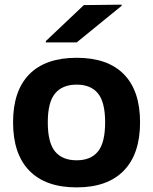

<svg xmlns="http://www.w3.org/2000/svg" viewBox="-20 -790 656 824"><path d="M185.1 -265.1Q185.1 -177.7 216.3 -139.9Q247.6 -102.1 309.1 -102.1Q369.6 -102.1 400.4 -139.9Q431.2 -177.7 431.2 -265.1Q431.2 -351.6 400.4 -389.2Q369.6 -426.8 309.1 -426.8Q248 -426.8 216.6 -389.2Q185.1 -351.6 185.1 -265.1ZM36.1 -265.1Q36.1 -400.4 105.7 -471.2Q175.3 -542 309.1 -542Q442.4 -542 511.7 -471.2Q581.1 -400.4 581.1 -265.1Q581.1 -129.4 511.2 -57.6Q441.4 14.2 309.1 14.2Q175.8 14.2 106 -57.4Q36.1 -128.9 36.1 -265.1ZM176.8 -607.9V-613.8L339.8 -768.1L502 -770V-765.1L309.1 -607.9Z"/></svg>

Font: Nacelle Bold
Style: Regular
Weight: 700
Designer: Sora Sagano
Foundry: Sora Sagano
Version: Version 1.000;FEAKit 1.0